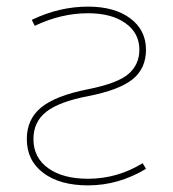

<svg xmlns="http://www.w3.org/2000/svg" viewBox="-20 -550 522 580"><path d="M76 -490Q159 -530 246 -530Q326 -530 373.5 -494.5Q421 -459 421 -400Q421 -343 380.5 -310.5Q340 -278 248 -260Q159 -243 120 -212.5Q81 -182 81 -130Q81 -74 125.5 -42Q170 -10 246 -10Q334 -10 411 -57L421 -40Q338 10 246 10Q161 10 111 -27.5Q61 -65 61 -130Q61 -190 104.5 -225.5Q148 -261 244 -280Q335 -298 368 -326.5Q401 -355 401 -400Q401 -450 359 -480Q317 -510 246 -510Q165 -510 85 -472Z"/></svg>

Font: Mplus 1p Thin
Style: Regular
Weight: 250
Version: Version 1.061